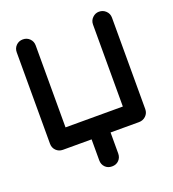

<svg xmlns="http://www.w3.org/2000/svg" viewBox="-129 -645 804 894"><g transform="rotate(-20 273.5 -198.0)"><path d="M274 151Q253 151 240 137.5Q227 124 227 104V0H85Q65 0 51.5 -13.5Q38 -27 38 -47V-500Q38 -520 51.5 -533.5Q65 -547 85 -547Q105 -547 118.5 -533.5Q132 -520 132 -500V-94H416V-500Q416 -520 430 -533.5Q444 -547 462 -547Q482 -547 496 -533.5Q510 -520 510 -500V-47Q510 -27 496 -13.5Q482 0 462 0H321V104Q321 124 308 137.5Q295 151 274 151Z"/></g></svg>

Font: Comfortaa SemiBold
Style: Regular
Weight: 600
Designer: Johan Aakerlund
Foundry: Johan Aakerlund
Version: Version 3.104; ttfautohint (v1.8.1.43-b0c9)